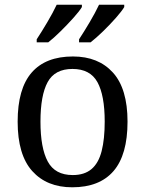

<svg xmlns="http://www.w3.org/2000/svg" viewBox="-20 -786 617 816"><path d="M287 10Q179 10 117 -59Q55 -128 55 -269Q55 -409 114.5 -477.5Q174 -546 290 -546Q398 -546 460 -477.5Q522 -409 522 -269Q522 -128 462.5 -59Q403 10 287 10ZM289 -42Q339 -42 369 -67.5Q399 -93 412 -144Q425 -195 425 -269Q425 -381 394 -437Q363 -493 288 -493Q213 -493 182.5 -437Q152 -381 152 -269Q152 -157 183 -99.5Q214 -42 289 -42ZM316 -619Q337 -651 361 -691.5Q385 -732 401 -766H508V-756Q498 -739 472.5 -710Q447 -681 417.5 -652.5Q388 -624 365 -606H316ZM136 -619Q157 -651 181 -691.5Q205 -732 221 -766H328V-756Q318 -739 292 -710Q266 -681 237 -652.5Q208 -624 185 -606H136Z"/></svg>

Font: Noto Serif Telugu
Style: Regular
Weight: 400
Designer: Jelle Bosma - Monotype Design Team
Foundry: Monotype Imaging Inc.
Version: Version 2.003